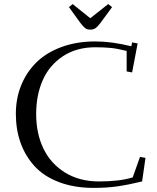

<svg xmlns="http://www.w3.org/2000/svg" viewBox="-20 -916 776 946"><path d="M58.1 -355Q58.1 -431.2 84.5 -496.1Q110.8 -561 159.9 -609.1Q209 -657.2 283.7 -684.6Q358.4 -711.9 450.2 -711.9Q529.3 -711.9 627 -688L630.9 -707L658.2 -702.1L630.9 -559.1L604 -564V-665Q557.6 -676.8 524.9 -679.9Q492.2 -683.1 449.2 -683.1Q356.9 -683.1 290 -638.9Q223.1 -594.7 190.7 -521.2Q158.2 -447.8 158.2 -354Q158.2 -258.3 194.1 -183.8Q230 -109.4 300.8 -65.7Q371.6 -22 467.8 -22Q569.8 -22 633.8 -42L669.9 -143.1L696.8 -138.2L680.2 -22Q611.8 -5.4 558.6 2.2Q505.4 9.8 441.9 9.8Q345.7 9.8 271 -18.6Q196.3 -46.9 150.4 -97.2Q104.5 -147.5 81.3 -212.6Q58.1 -277.8 58.1 -355ZM319.8 -880.9 337.9 -896 424.8 -826.2 513.2 -896 532.2 -880.9 474.1 -801.8Q459.5 -783.2 449.5 -776.6Q439.5 -770 424.8 -770Q410.2 -770 401.1 -776.4Q392.1 -782.7 377 -801.8Z"/></svg>

Font: Dehuti Alt
Style: Bold
Weight: 700
Version: Version 1.2